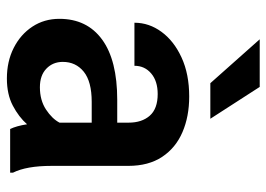

<svg xmlns="http://www.w3.org/2000/svg" viewBox="-132 -658 800 577"><g transform="rotate(90 268.5 -370.0)"><path d="M368.2 0Q358.9 -19 354 -50.8Q332 -25.9 298.1 -8.1Q264.2 9.8 216.3 9.8Q165 9.8 124.5 -10.7Q84 -31.2 60.5 -66.9Q37.1 -102.5 37.1 -147.9Q37.1 -231 99.4 -276.4Q161.6 -321.8 280.3 -321.8H349.1V-356Q349.1 -396 328.1 -419.7Q307.1 -443.4 263.2 -443.4Q224.1 -443.4 201.2 -423.8Q178.2 -404.3 178.2 -373.5H48.8Q48.8 -417.5 76.2 -454.8Q103.5 -492.2 153.3 -515.1Q203.1 -538.1 270.5 -538.1Q330.6 -538.1 377.7 -517.8Q424.8 -497.6 451.9 -456.8Q479 -416 479 -355V-124.5Q479 -48.8 499.5 -8.3V0ZM242.7 -89.4Q281.7 -89.4 309.6 -107.7Q337.4 -126 349.1 -148.4V-245.1H286.6Q225.6 -245.1 196 -221.2Q166.5 -197.3 166.5 -158.2Q166.5 -128.4 186.8 -108.9Q207 -89.4 242.7 -89.4ZM241.7 -750 337.4 -601.6H230.5L98.6 -750Z"/></g></svg>

Font: Vazirmatn RD SemiBold
Style: Regular
Weight: 600
Designer: Saber Rastikerdar
Foundry: Saber Rastikerdar
Version: Version 32.102